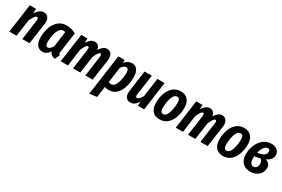

<svg xmlns="http://www.w3.org/2000/svg" viewBox="97 -1702 4528 3080"><g transform="rotate(30 2361.0 -162.5)"><path d="M446 -424Q446 -406 443 -388L388 0H254L305 -370Q306 -377 306 -390Q306 -426 282 -426Q261 -426 239 -396Q217 -366 190 -310L147 0H13L87 -530H203L199 -444Q230 -492 264.5 -519Q299 -546 343 -546Q390 -546 418 -513.5Q446 -481 446 -424Z M938 -499 887 -142Q884 -124 884 -111Q884 -98 888.5 -90Q893 -82 905 -76L863 14Q824 9 797.5 -10Q771 -29 762 -64Q734 -24 703.5 -4Q673 16 631 16Q566 16 529.5 -34Q493 -84 493 -170Q493 -266 521.5 -351.5Q550 -437 611.5 -491.5Q673 -546 768 -546Q852 -546 938 -499ZM629 -168Q629 -124 640 -105Q651 -86 674 -86Q696 -86 715 -104.5Q734 -123 756 -157L795 -440Q776 -447 758 -447Q715 -447 686 -405.5Q657 -364 643 -300Q629 -236 629 -168Z M1615 -424Q1615 -408 1612 -388L1556 0H1422L1473 -370Q1475 -390 1475 -395Q1475 -428 1454 -428Q1436 -428 1416.5 -399.5Q1397 -371 1372 -315L1327 0H1193L1244 -370Q1246 -388 1246 -394Q1246 -428 1225 -428Q1206 -428 1186.5 -399Q1167 -370 1142 -312L1099 0H965L1039 -530H1155L1151 -446Q1180 -494 1212.5 -520Q1245 -546 1286 -546Q1325 -546 1350.5 -521Q1376 -496 1383 -450Q1412 -497 1444 -521.5Q1476 -546 1515 -546Q1560 -546 1587.5 -513Q1615 -480 1615 -424Z M1727 -530H1845L1843 -475Q1899 -546 1977 -546Q2038 -546 2073 -499Q2108 -452 2108 -366Q2108 -264 2082 -177.5Q2056 -91 2000 -37.5Q1944 16 1859 16Q1822 16 1785 3L1757 205L1622 221ZM1972 -363Q1972 -407 1960 -425.5Q1948 -444 1925 -444Q1905 -444 1882.5 -428Q1860 -412 1840 -385L1800 -95Q1826 -85 1850 -85Q1891 -85 1918.5 -129.5Q1946 -174 1959 -238.5Q1972 -303 1972 -363Z M2156 -103Q2156 -119 2159 -137L2213 -530H2347L2294 -149Q2293 -143 2293 -133Q2293 -100 2317 -100Q2339 -100 2360 -123.5Q2381 -147 2402 -184L2451 -530H2584L2510 0H2394L2398 -78Q2368 -33 2337 -8.5Q2306 16 2261 16Q2213 16 2184.5 -16Q2156 -48 2156 -103Z M2621 -190Q2621 -280 2649 -361.5Q2677 -443 2735.5 -494.5Q2794 -546 2879 -546Q2964 -546 3011 -492.5Q3058 -439 3058 -340Q3058 -251 3030.5 -169.5Q3003 -88 2945 -36Q2887 16 2801 16Q2715 16 2668 -37Q2621 -90 2621 -190ZM2923 -359Q2923 -443 2870 -443Q2830 -443 2804.5 -399Q2779 -355 2768 -292.5Q2757 -230 2757 -172Q2757 -86 2809 -86Q2849 -86 2874.5 -130.5Q2900 -175 2911.5 -238Q2923 -301 2923 -359Z M3746 -424Q3746 -408 3743 -388L3687 0H3553L3604 -370Q3606 -390 3606 -395Q3606 -428 3585 -428Q3567 -428 3547.5 -399.5Q3528 -371 3503 -315L3458 0H3324L3375 -370Q3377 -388 3377 -394Q3377 -428 3356 -428Q3337 -428 3317.5 -399Q3298 -370 3273 -312L3230 0H3096L3170 -530H3286L3282 -446Q3311 -494 3343.5 -520Q3376 -546 3417 -546Q3456 -546 3481.5 -521Q3507 -496 3514 -450Q3543 -497 3575 -521.5Q3607 -546 3646 -546Q3691 -546 3718.5 -513Q3746 -480 3746 -424Z M3796 -190Q3796 -280 3824 -361.5Q3852 -443 3910.5 -494.5Q3969 -546 4054 -546Q4139 -546 4186 -492.5Q4233 -439 4233 -340Q4233 -251 4205.5 -169.5Q4178 -88 4120 -36Q4062 16 3976 16Q3890 16 3843 -37Q3796 -90 3796 -190ZM4098 -359Q4098 -443 4045 -443Q4005 -443 3979.5 -399Q3954 -355 3943 -292.5Q3932 -230 3932 -172Q3932 -86 3984 -86Q4024 -86 4049.5 -130.5Q4075 -175 4086.5 -238Q4098 -301 4098 -359Z M4708 -421Q4708 -375 4682.5 -341Q4657 -307 4602 -283Q4643 -270 4666.5 -242.5Q4690 -215 4690 -173Q4690 -113 4660 -70.5Q4630 -28 4582 -6.5Q4534 15 4481 15Q4388 15 4335 -40Q4282 -95 4282 -197Q4282 -284 4315.5 -364Q4349 -444 4412 -494.5Q4475 -545 4559 -545Q4623 -545 4665.5 -511Q4708 -477 4708 -421ZM4428 -305Q4503 -314 4542.5 -339Q4582 -364 4582 -410Q4582 -454 4544 -454Q4505 -454 4474.5 -413.5Q4444 -373 4428 -305ZM4415 -231 4414 -203Q4414 -81 4485 -81Q4520 -81 4539 -105Q4558 -129 4558 -177Q4558 -229 4519 -254Q4469 -238 4415 -231Z"/></g></svg>

Font: Fira Sans Compressed SemiBold
Style: Italic
Weight: 600
Width: 1
Italic angle: -8°
Designer: bBox Type GmbH & Carrois Corporate GbR & Edenspiekermann AG
Foundry: bBox Type GmbH & Carrois Corporate GbR & Edenspiekermann AG
Version: Version 4.301